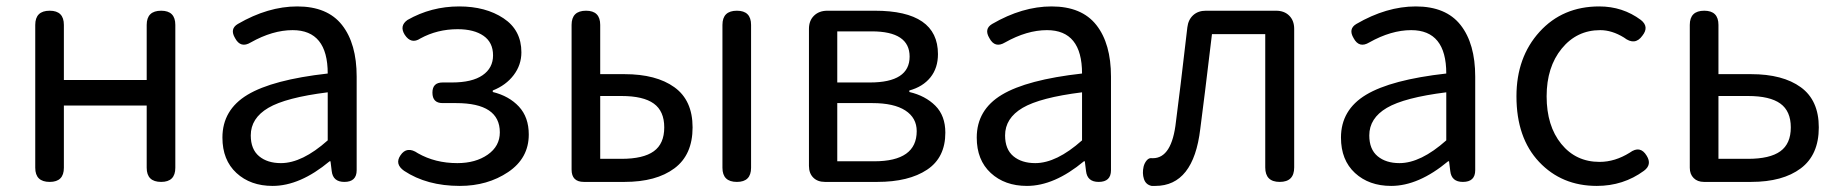

<svg xmlns="http://www.w3.org/2000/svg" viewBox="-20 -577 5836 609"><path d="M445.3 -242.2H182.6V-44.9Q182.6 0 137.7 0Q91.8 0 91.8 -44.9V-498Q91.8 -543 137.7 -543Q182.6 -543 182.6 -498V-323.2H445.3V-498Q445.3 -543 491.2 -543Q536.1 -543 536.1 -498V-44.9Q536.1 0 491.2 0Q445.3 0 445.3 -44.9Z M1111.3 -334V-37.1Q1111.3 0 1072.3 0Q1036.1 0 1032.2 -34.2L1028.3 -65.4H1025.4Q931.6 12.7 844.7 12.7Q774.4 12.7 730 -28.3Q685.5 -69.3 685.5 -140.6Q685.5 -228.5 765.1 -276.4Q844.7 -324.2 1019.5 -343.8Q1019.5 -481.4 908.2 -481.4Q844.7 -481.4 775.4 -442.4Q743.2 -422.9 725.6 -456.1Q708 -485.4 734.4 -501Q830.1 -556.6 922.9 -556.6Q1018.6 -556.6 1064.9 -497.6Q1111.3 -438.5 1111.3 -334ZM1019.5 -131.8V-284.2Q886.7 -267.6 831.1 -234.9Q775.4 -202.1 775.4 -147.5Q775.4 -103.5 801.8 -81.5Q828.1 -59.6 871.1 -59.6Q938.5 -59.6 1019.5 -131.8Z M1657.2 -150.4Q1657.2 -75.2 1591.8 -31.2Q1526.4 12.7 1438.5 12.7Q1334 12.7 1261.7 -35.2Q1231.4 -56.6 1250 -84Q1270.5 -115.2 1305.7 -90.8Q1360.4 -59.6 1430.7 -59.6Q1488.3 -59.6 1526.9 -86.4Q1565.4 -113.3 1565.4 -157.2Q1565.4 -250 1426.8 -250H1383.8Q1351.6 -250 1351.6 -283.2Q1351.6 -315.4 1383.8 -315.4H1413.1Q1477.5 -315.4 1510.7 -338.4Q1543.9 -361.3 1543.9 -401.4Q1543.9 -442.4 1513.7 -463.4Q1483.4 -484.4 1431.6 -484.4Q1367.2 -484.4 1313.5 -455.1Q1284.2 -435.5 1263.7 -466.8Q1246.1 -495.1 1272.5 -513.7Q1347.7 -556.6 1436.5 -556.6Q1520.5 -556.6 1577.1 -519Q1633.8 -481.4 1633.8 -411.1Q1633.8 -371.1 1609.4 -338.9Q1585 -306.6 1543 -290V-285.2Q1594.7 -272.5 1626 -238.8Q1657.2 -205.1 1657.2 -150.4Z M1960.9 0H1832Q1793 0 1793 -39.1V-498Q1793 -543 1838.9 -543Q1883.8 -543 1883.8 -498V-341.8H1960.9Q2061.5 -341.8 2119.1 -300.3Q2176.8 -258.8 2176.8 -172.9Q2176.8 -85.9 2119.1 -43Q2061.5 0 1960.9 0ZM1883.8 -272.5V-73.2H1951.2Q2020.5 -73.2 2053.7 -97.2Q2086.9 -121.1 2086.9 -172.9Q2086.9 -224.6 2053.7 -248.5Q2020.5 -272.5 1951.2 -272.5ZM2362.3 -498V-44.9Q2362.3 0 2317.4 0Q2271.5 0 2271.5 -44.9V-498Q2271.5 -543 2317.4 -543Q2362.3 -543 2362.3 -498Z M2762.7 0H2596.7Q2573.2 0 2559.6 -13.7Q2545.9 -27.3 2545.9 -50.8V-485.4Q2545.9 -511.7 2562 -527.3Q2578.1 -543 2604.5 -543H2754.9Q2955.1 -543 2955.1 -405.3Q2955.1 -361.3 2931.2 -331.5Q2907.2 -301.8 2864.3 -290V-285.2Q2915 -273.4 2946.8 -241.7Q2978.5 -210 2978.5 -156.2Q2978.5 -77.1 2920.4 -38.6Q2862.3 0 2762.7 0ZM2745.1 -477.5H2635.7V-315.4H2739.3Q2865.2 -315.4 2865.2 -397.5Q2865.2 -477.5 2745.1 -477.5ZM2635.7 -65.4H2752.9Q2887.7 -65.4 2887.7 -161.1Q2887.7 -203.1 2851.6 -226.6Q2815.4 -250 2747.1 -250H2635.7Z M3503.9 -334V-37.1Q3503.9 0 3464.8 0Q3428.7 0 3424.8 -34.2L3420.9 -65.4H3418Q3324.2 12.7 3237.3 12.7Q3167 12.7 3122.6 -28.3Q3078.1 -69.3 3078.1 -140.6Q3078.1 -228.5 3157.7 -276.4Q3237.3 -324.2 3412.1 -343.8Q3412.1 -481.4 3300.8 -481.4Q3237.3 -481.4 3168 -442.4Q3135.7 -422.9 3118.2 -456.1Q3100.6 -485.4 3127 -501Q3222.7 -556.6 3315.4 -556.6Q3411.1 -556.6 3457.5 -497.6Q3503.9 -438.5 3503.9 -334ZM3412.1 -131.8V-284.2Q3279.3 -267.6 3223.6 -234.9Q3168 -202.1 3168 -147.5Q3168 -103.5 3194.3 -81.5Q3220.7 -59.6 3263.7 -59.6Q3331.1 -59.6 3412.1 -131.8Z M3804.7 -543H4027.3Q4053.7 -543 4069.3 -527.3Q4085 -511.7 4085 -485.4V-45.9Q4085 0 4039.1 0Q3993.2 0 3993.2 -45.9V-468.8H3824.2Q3798.8 -255.9 3787.1 -168Q3765.6 12.7 3644.5 12.7H3632.8Q3614.3 8.8 3608.4 -9.3Q3602.5 -27.3 3607.4 -48.8Q3610.4 -60.5 3617.7 -68.8Q3625 -77.1 3634.8 -75.2H3636.7Q3697.3 -75.2 3710 -191.4Q3721.7 -279.3 3746.1 -490.2Q3749 -514.6 3764.6 -528.8Q3780.3 -543 3804.7 -543Z M4659.2 -334V-37.1Q4659.2 0 4620.1 0Q4584 0 4580.1 -34.2L4576.2 -65.4H4573.2Q4479.5 12.7 4392.6 12.7Q4322.3 12.7 4277.8 -28.3Q4233.4 -69.3 4233.4 -140.6Q4233.4 -228.5 4313 -276.4Q4392.6 -324.2 4567.4 -343.8Q4567.4 -481.4 4456.1 -481.4Q4392.6 -481.4 4323.2 -442.4Q4291 -422.9 4273.4 -456.1Q4255.9 -485.4 4282.2 -501Q4377.9 -556.6 4470.7 -556.6Q4566.4 -556.6 4612.8 -497.6Q4659.2 -438.5 4659.2 -334ZM4567.4 -131.8V-284.2Q4434.6 -267.6 4378.9 -234.9Q4323.2 -202.1 4323.2 -147.5Q4323.2 -103.5 4349.6 -81.5Q4376 -59.6 4418.9 -59.6Q4486.3 -59.6 4567.4 -131.8Z M4790 -271.5Q4790 -395.5 4863.3 -476.1Q4936.5 -556.6 5052.7 -556.6Q5127 -556.6 5184.6 -513.7Q5211.9 -492.2 5189.5 -463.9Q5166 -430.7 5130.9 -458Q5092.8 -481.4 5055.7 -481.4Q4981.4 -481.4 4933.6 -422.9Q4885.7 -364.3 4885.7 -271.5Q4885.7 -177.7 4932.1 -120.6Q4978.5 -63.5 5053.7 -63.5Q5102.5 -63.5 5149.4 -92.8Q5182.6 -117.2 5203.1 -83Q5220.7 -54.7 5194.3 -35.2Q5128.9 12.7 5044.9 12.7Q4933.6 12.7 4861.8 -63.5Q4790 -139.6 4790 -271.5Z M5534.2 0H5384.8Q5364.3 0 5352.1 -12.2Q5339.8 -24.4 5339.8 -44.9V-498Q5339.8 -543 5385.7 -543Q5430.7 -543 5430.7 -498V-341.8H5534.2Q5634.8 -341.8 5691.9 -300.3Q5749 -258.8 5749 -172.9Q5749 -85.9 5691.9 -43Q5634.8 0 5534.2 0ZM5430.7 -272.5V-73.2H5524.4Q5593.8 -73.2 5627 -97.2Q5660.2 -121.1 5660.2 -172.9Q5660.2 -224.6 5627 -248.5Q5593.8 -272.5 5524.4 -272.5Z"/></svg>

Font: GenSenMaruGothic TW TTF Regular
Style: Regular
Weight: 400
Version: Version 1.301